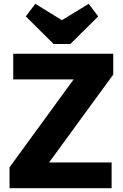

<svg xmlns="http://www.w3.org/2000/svg" viewBox="-20 -988 648 1008"><path d="M30 -109.5 385 -596.5H574.5L219 -109.5ZM30 0V-109.5L134 -135H566V0ZM49.5 -571V-706H574.5V-596.5L469 -571ZM445.5 -968 495.5 -902 349.5 -757H261.5L115.5 -902L165.5 -968L363 -846L247 -846.5Z"/></svg>

Font: Outfit Thin
Style: Regular
Weight: 100
Designer: Rodrigo Fuenzalida
Foundry: fragTYPE
Version: Version 1.100;gftools[0.9.27]